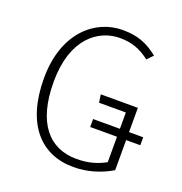

<svg xmlns="http://www.w3.org/2000/svg" viewBox="-127 -806 883 929"><g transform="rotate(20 314.0 -341.5)"><path d="M619 -240H546V-365H355L361 -324H499V-240H361V-199H499V-68C455 -44 410 -31 351 -31C211 -31 120 -131 120 -345C120 -567 239 -653 350 -653C412 -653 456 -636 504 -599L533 -629C478 -673 428 -694 349 -694C210 -694 70 -581 70 -345C70 -108 183 11 350 11C421 11 487 -9 546 -44V-199H619Z"/></g></svg>

Font: Fira Sans ExtraLight
Style: Regular
Weight: 200
Designer: bBox Type GmbH & Carrois Corporate GbR & Edenspiekermann AG
Foundry: bBox Type GmbH & Carrois Corporate GbR & Edenspiekermann AG
Version: Version 4.300;PS 004.300;hotconv 1.0.88;makeotf.lib2.5.64775